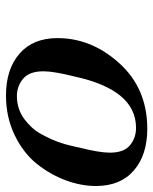

<svg xmlns="http://www.w3.org/2000/svg" viewBox="44 -540 507 635"><g transform="rotate(90 297.5 -222.5)"><path d="M106 -159.2Q106 -272 189.5 -364Q272.9 -456.1 405.8 -456.1Q492.7 -456.1 543.9 -411.6Q595.2 -367.2 595.2 -286.1Q595.2 -237.3 576.2 -186Q557.1 -134.8 521.5 -90.3Q485.8 -45.9 426.5 -17.3Q367.2 11.2 295.9 11.2Q209 11.2 157.5 -33.4Q106 -78.1 106 -159.2ZM215.8 -112.8Q215.8 -65.9 240.5 -45.4Q265.1 -24.9 297.9 -24.9Q319.8 -24.9 339.4 -31.5Q358.9 -38.1 374 -49.6Q389.2 -61 401.6 -74.5Q414.1 -87.9 423.6 -105.5Q433.1 -123 439.9 -137.9Q446.8 -152.8 452.4 -169.9Q458 -187 460.4 -198Q462.9 -209 465.8 -220.2L467.8 -230Q484.9 -297.9 484.9 -332Q484.9 -378.9 460.4 -398.9Q436 -418.9 402.8 -418.9Q276.9 -418.9 232.9 -214.8Q215.8 -147 215.8 -112.8Z"/></g></svg>

Font: CMU Serif
Style: BoldItalic
Weight: 700
Italic angle: -14.04°
Version: Version 0.7.0